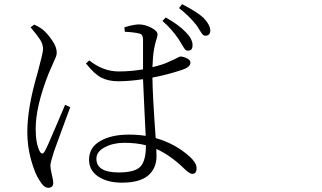

<svg xmlns="http://www.w3.org/2000/svg" viewBox="-20 -849 1540 917"><path d="M755.9 -749 771.5 -765.6Q835.9 -729.5 869.1 -693.4Q902.3 -659.2 899.4 -628.9Q898.4 -605.5 875 -607.4Q868.2 -607.4 862.8 -614.3Q857.4 -621.1 848.1 -637.2Q838.9 -653.3 833 -662.1Q799.8 -710.9 755.9 -749ZM126 -718.8 143.6 -731.4Q171.9 -718.8 189.5 -703.1Q209 -685.5 230 -654.8Q251 -624 251 -597.7Q251 -588.9 247.6 -579.1Q244.1 -569.3 232.4 -543.9Q220.7 -518.6 211.9 -497.1Q150.4 -340.8 150.4 -233.4Q150.4 -163.1 169.9 -126Q181.6 -105.5 193.4 -126Q205.1 -145.5 244.6 -239.7Q284.2 -334 291 -348.6L315.4 -336.9Q307.6 -315.4 276.4 -231.4Q245.1 -147.5 238.3 -127Q220.7 -72.3 220.7 -58.6Q220.7 -43 227.5 -15.1Q234.4 12.7 234.4 23.4Q234.4 47.9 210 47.9Q189.5 47.9 168 11.7Q146.5 -20.5 128.4 -85.4Q110.4 -150.4 110.4 -217.8Q110.4 -335 159.2 -500Q185.5 -597.7 185.5 -612.3Q186.5 -635.7 172.4 -658.2Q158.2 -680.7 126 -718.8ZM676.8 -150.4V-155.3Q629.9 -167 573.2 -167Q521.5 -167 481 -146Q440.4 -125 440.4 -90.8Q440.4 -25.4 546.9 -25.4Q626 -25.4 651.4 -54.2Q676.8 -83 676.8 -150.4ZM576.2 -697.3 574.2 -718.8Q620.1 -732.4 643.6 -732.4Q671.9 -732.4 702.1 -716.8Q732.4 -701.2 732.4 -684.6Q732.4 -675.8 726.1 -657.2Q719.7 -638.7 715.8 -614.3Q710 -583 708 -528.3Q761.7 -541 788.1 -554.7Q802.7 -560.5 815.4 -566.9Q828.1 -573.2 833.5 -576.2Q838.9 -579.1 842.8 -579.1Q858.4 -578.1 874 -569.8Q889.6 -561.5 889.6 -549.8Q889.6 -528.3 847.7 -514.6Q772.5 -490.2 708 -478.5Q709 -388.7 723.6 -189.5Q817.4 -163.1 887.7 -99.6Q918.9 -70.3 918.9 -45.9Q918.9 -18.6 898.4 -18.6Q884.8 -18.6 858.4 -44.9Q793.9 -107.4 726.6 -137.7Q727.5 -125 727.5 -103.5Q727.5 -44.9 687.5 -10.7Q647.5 23.4 561.5 23.4Q493.2 23.4 449.2 -5.9Q405.3 -35.2 405.3 -85.9Q405.3 -144.5 458.5 -175.3Q511.7 -206.1 595.7 -206.1Q637.7 -206.1 675.8 -200.2Q674.8 -223.6 669.9 -321.3Q665 -418.9 663.1 -470.7Q597.7 -460.9 544.9 -460.9Q497.1 -460.9 463.4 -478.5Q429.7 -496.1 390.6 -545.9L406.2 -560.5Q472.7 -507.8 546.9 -507.8Q604.5 -507.8 663.1 -517.6V-660.2Q663.1 -684.6 646.5 -688.5Q620.1 -695.3 576.2 -697.3ZM835 -810.5 849.6 -829.1Q919.9 -793 951.2 -764.6Q985.4 -728.5 984.4 -701.2Q982.4 -676.8 959 -678.7Q952.1 -678.7 946.3 -686Q940.4 -693.4 931.6 -708Q922.9 -722.7 916 -731.4Q882.8 -773.4 835 -810.5Z"/></svg>

Font: Bpmf Zihi Serif Light
Style: Light
Weight: 300
Foundry: But Ko
Version: Version 1.320